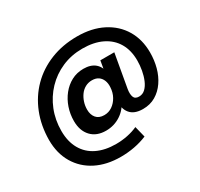

<svg xmlns="http://www.w3.org/2000/svg" viewBox="-176 -882 1381 1323"><g transform="rotate(-30 514.5 -221.0)"><path d="M429 214Q317 214 233.5 171.5Q150 129 103.5 50.5Q57 -28 57 -134Q58 -248 96 -343.5Q134 -439 203.5 -509Q273 -579 369 -617.5Q465 -656 581 -656Q697 -656 783 -612Q869 -568 915.5 -490Q962 -412 962 -309Q962 -248 947 -192Q932 -136 901.5 -91.5Q871 -47 827 -21Q783 5 726 5Q656 5 624 -35Q592 -75 601 -141L604 -173L624 -119Q600 -61 547.5 -27Q495 7 431 7Q356 7 313.5 -38.5Q271 -84 271 -161Q271 -216 288 -266Q305 -316 336.5 -355.5Q368 -395 411 -418Q454 -441 507 -441Q565 -441 598.5 -412.5Q632 -384 638 -331L618 -316L638 -433H749L702 -167Q696 -130 704.5 -106.5Q713 -83 745 -83Q774 -83 795 -103Q816 -123 830 -156Q844 -189 851 -228Q858 -267 858 -305Q858 -386 824 -444Q790 -502 725.5 -533.5Q661 -565 570 -565Q482 -565 407.5 -532.5Q333 -500 278 -442.5Q223 -385 192.5 -309Q162 -233 162 -145Q162 -61 196 -1Q230 59 293.5 90Q357 121 445 121Q491 121 535.5 112Q580 103 617 86L639 174Q591 194 538 204Q485 214 429 214ZM474 -92Q509 -92 537.5 -111.5Q566 -131 584.5 -164Q603 -197 605 -239Q607 -269 597.5 -292.5Q588 -316 568.5 -329.5Q549 -343 518 -343Q489 -343 465 -330Q441 -317 424.5 -294.5Q408 -272 398.5 -243.5Q389 -215 389 -184Q389 -143 410.5 -117.5Q432 -92 474 -92Z"/></g></svg>

Font: DM Sans 36pt
Style: Bold Italic
Weight: 700
Italic angle: -10°
Designer: Colophon Foundry, Jonny Pinhorn
Foundry: Colophon Foundry
Version: Version 4.004;gftools[0.9.30]